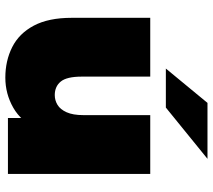

<svg xmlns="http://www.w3.org/2000/svg" viewBox="-60 -748 817 738"><g transform="rotate(90 349.0 -378.5)"><path d="M278 10Q213 10 160.5 -16.5Q108 -43 78 -99.5Q48 -156 48 -245V-547H274V-284Q274 -226 293 -203Q312 -180 345 -180Q365 -180 382.5 -190.5Q400 -201 411 -225.5Q422 -250 422 -290V-547H648V0H433V-158L476 -115Q447 -51 393.5 -20.5Q340 10 278 10ZM243 -607 375 -767H590L393 -607Z"/></g></svg>

Font: MOST Montserrat Black
Style: Regular
Weight: 900
Designer: Julieta Ulanovsky
Foundry: Julieta Ulanovsky
Version: Version 8.000;March 11, 2024;FontCreator 15.0.0.2926 64-bit